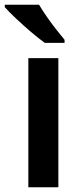

<svg xmlns="http://www.w3.org/2000/svg" viewBox="-38 -786 345 806"><path d="M207 0H81V-542H207ZM126 -766Q139 -744 158 -716.5Q177 -689 197.5 -663Q218 -637 233 -619V-606H150Q125 -624 92 -652Q59 -680 28.5 -709Q-2 -738 -18 -756V-766Z"/></svg>

Font: Noto Sans Ethiopic SemiBold
Style: Regular
Weight: 600
Designer: Monotype Design Team
Foundry: Monotype Imaging Inc.
Version: Version 2.102; ttfautohint (v1.8.4.7-5d5b)